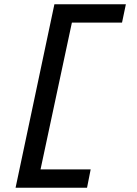

<svg xmlns="http://www.w3.org/2000/svg" viewBox="-20 -770 640 900"><path d="M570 -750 552 -664H317L170 24H405L388 110H53L235 -750Z"/></svg>

Font: Geist Mono Medium
Style: Italic
Weight: 500
Italic angle: -12°
Monospace: yes
Designer: Basement.studio, Andrés Briganti, Mateo Zaragoza
Foundry: Basement.studio, Vercel, Andrés Briganti, Guido Ferreyra, Mateo Zaragoza
Version: Version 1.500; ttfautohint (v1.8.4.7-5d5b)